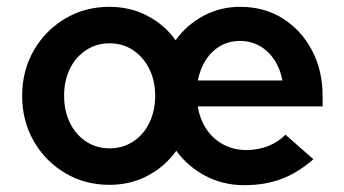

<svg xmlns="http://www.w3.org/2000/svg" viewBox="-20 -533 1009 563"><path d="M301 9Q229 9 171 -25.5Q113 -60 79 -119Q45 -178 45 -252Q45 -326 79 -385Q113 -444 171 -478.5Q229 -513 301 -513Q362 -513 412.5 -486.5Q463 -460 495 -415Q527 -460 576.5 -486.5Q626 -513 684 -513Q755 -513 809 -479Q863 -445 894.5 -386Q926 -327 926 -251V-221H560Q566 -183 585.5 -154Q605 -125 635.5 -109Q666 -93 702 -93Q737 -93 767 -105Q797 -117 817 -138L899 -66Q853 -26 804.5 -8Q756 10 696 10Q634 10 582 -17.5Q530 -45 497 -91Q464 -45 413.5 -18Q363 9 301 9ZM301 -98Q340 -98 370.5 -118Q401 -138 418 -173Q435 -208 435 -252Q435 -297 417.5 -331.5Q400 -366 370 -386Q340 -406 301 -406Q263 -406 232.5 -386Q202 -366 185 -331.5Q168 -297 168 -252Q168 -208 185 -173Q202 -138 232.5 -118Q263 -98 301 -98ZM560 -297H808Q802 -331 784.5 -357.5Q767 -384 741 -398.5Q715 -413 683 -413Q652 -413 626.5 -398.5Q601 -384 584 -358Q567 -332 560 -297Z"/></svg>

Font: Red Hat Text SemiBold
Style: Regular
Weight: 600
Designer: Pentagram, MCKL
Foundry: MCKL
Version: Version 1.030